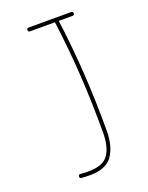

<svg xmlns="http://www.w3.org/2000/svg" viewBox="-127 -717 605 784"><g transform="rotate(-20 176.0 -325.0)"><path d="M88.4 -643.1Q88.4 -651.4 96.7 -651.4H280.8Q289.6 -651.4 289.6 -643.1Q289.6 -634.8 280.8 -634.8H221.7Q237.8 -512.2 245.1 -395.5Q252.4 -278.8 252.4 -146.5Q252.4 -80.1 224.9 -39.6Q197.3 1 126 1Q107.4 1 89.8 -0.5Q81.1 -1.5 82 -9.3Q83 -18.1 91.3 -17.1Q108.4 -15.6 126 -15.6Q189.5 -15.6 212.6 -49.3Q235.8 -83 235.8 -146.5Q235.8 -278.3 228.5 -395.3Q221.2 -512.2 205.1 -634.8H96.7Q88.4 -634.8 88.4 -643.1Z"/></g></svg>

Font: Mikhak Thin
Style: Regular
Weight: 100
Designer: Amin Abedi
Version: Version 3.3